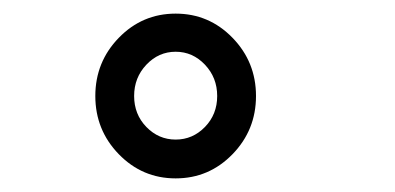

<svg xmlns="http://www.w3.org/2000/svg" viewBox="-20 -679 580 282"><path d="M154.5 -623.5Q189 -659 238 -659Q287 -659 321.5 -623.5Q356 -588 356 -538Q356 -488 321.5 -452.5Q287 -417 238 -417Q189 -417 154.5 -452.5Q120 -488 120 -538Q120 -588 154.5 -623.5ZM195 -584Q177 -565 177 -538Q177 -511 195 -492.5Q213 -474 238 -474Q263 -474 281 -492.5Q299 -511 299 -538Q299 -565 281 -584Q263 -603 238 -603Q213 -603 195 -584Z"/></svg>

Font: IBM 3270
Style: Regular
Weight: 400
Monospace: yes
Version: Version 2.3.1